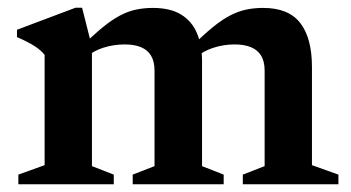

<svg xmlns="http://www.w3.org/2000/svg" viewBox="-20 -477 908 497"><path d="M218 -356V-47L274.5 -25V0H27.5V-25L95.5 -49.5V-335Q85.5 -347.5 69 -358Q52.5 -368.5 24 -381V-400L175.5 -457H192.5ZM503 -318V-47L559 -25V0H323.5V-25L380 -47V-294Q380 -317.5 371.2 -332.5Q362.5 -347.5 345.2 -354.8Q328 -362 303 -362Q274 -362 247.5 -353.5Q221 -345 206 -330.5L188.5 -353.5Q220.5 -385.5 245.2 -405.8Q270 -426 291 -437Q312 -448 332.5 -452.2Q353 -456.5 376 -456.5Q420.5 -456.5 448.5 -439.5Q476.5 -422.5 489.8 -391.2Q503 -360 503 -318ZM787.5 -303.5V-49.5L856 -25V0H608.5V-25L665 -47V-294Q665 -318 656 -332.8Q647 -347.5 629.8 -354.8Q612.5 -362 587.5 -362Q558.5 -362 532 -353.2Q505.5 -344.5 490.5 -330.5L473 -353.5Q505 -385.5 529.8 -405.8Q554.5 -426 575.8 -437Q597 -448 617.5 -452.2Q638 -456.5 661 -456.5Q727 -456.5 757.2 -417.5Q787.5 -378.5 787.5 -303.5Z"/></svg>

Font: Newsreader 16pt SemiBold
Style: Regular
Weight: 600
Designer: Hugues Gentile
Foundry: Production Type
Version: Version 1.003